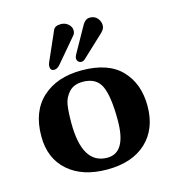

<svg xmlns="http://www.w3.org/2000/svg" viewBox="-101 -744 769 841"><g transform="rotate(-15 283.0 -324.0)"><path d="M426.8 -605Q426.8 -590.8 412.6 -576.2L314.5 -484.4Q305.2 -475.1 296.1 -475.1Q287.1 -475.1 281.5 -481Q275.9 -486.8 275.9 -495.1Q275.9 -503.4 280.8 -511.7L348.6 -632.8Q361.8 -653.3 380.9 -652.8Q401.9 -652.8 414.3 -638.4Q426.8 -624 426.8 -605ZM297.9 -617.2Q297.9 -606 292 -597.7L199.7 -488.8Q186 -472.2 171.9 -472.2Q153.8 -472.2 153.8 -492.2Q153.8 -499.5 157.2 -507.8L216.3 -642.1Q223.6 -658.2 251 -658.2Q270 -658.2 283.9 -645.8Q297.9 -633.3 297.9 -617.2ZM41 -205.1Q41 -317.9 107.4 -378.4Q173.8 -439 285.2 -439Q406.2 -439 465.6 -377Q524.9 -314.9 524.9 -213.9Q524.9 -109.9 460.9 -50Q397 9.8 283.2 9.8Q171.4 9.8 106.2 -47.6Q41 -105 41 -205.1ZM277.8 -389.2Q236.8 -389.2 214.8 -365Q192.9 -340.8 188 -309.8Q183.1 -278.8 183.1 -228Q183.1 -40 296.9 -40Q382.8 -40 382.8 -187Q382.8 -295.9 360.8 -342.5Q338.9 -389.2 277.8 -389.2Z"/></g></svg>

Font: Linux Biolinum O
Style: Bold
Weight: 700
Designer: Philipp H. Poll
Foundry: Philipp H. Poll
Version: Version 1.3.2